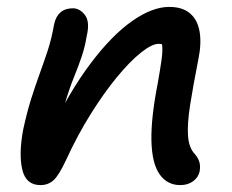

<svg xmlns="http://www.w3.org/2000/svg" viewBox="-20 -527 672 556"><path d="M502 9Q464 9 442 -22.5Q420 -54 418.5 -119.5Q417 -185 437 -287Q444 -327 447.5 -351.5Q451 -376 450 -391Q449 -406 443 -415.5Q437 -425 427 -435Q449 -436 463 -428.5Q477 -421 482.5 -405.5Q488 -390 482 -364Q472 -386 462.5 -393Q453 -400 439 -400Q420 -400 388 -374.5Q356 -349 318.5 -303.5Q281 -258 242.5 -196.5Q204 -135 171 -63Q151 -20 135.5 -5.5Q120 9 97 9Q55 9 44.5 -36Q34 -81 47 -151Q58 -202 70 -240Q82 -278 94 -311Q106 -344 117.5 -378.5Q129 -413 137 -458Q142 -480 155.5 -491.5Q169 -503 191 -503Q211 -503 226 -483.5Q241 -464 231 -422Q226 -391 216.5 -363Q207 -335 194 -303Q181 -271 168 -227.5Q155 -184 144 -123L123 -141Q181 -262 242.5 -343.5Q304 -425 362.5 -466Q421 -507 470 -507Q508 -507 530 -488.5Q552 -470 558 -435.5Q564 -401 554 -353Q539 -277 530.5 -222.5Q522 -168 524.5 -133.5Q527 -99 544 -81Q553 -71 557 -59Q561 -47 558 -30Q554 -13 539 -2Q524 9 502 9Z"/></svg>

Font: Shantell Sans Medium
Style: Italic
Weight: 500
Italic angle: -11°
Designer: Stephen Nixon, Anya Danilova, Shantell Martin
Foundry: Arrow Type
Version: Version 1.011;[c5ecc13dd]